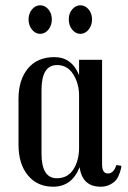

<svg xmlns="http://www.w3.org/2000/svg" viewBox="-20 -696 484 726"><path d="M420 -72 439 -69Q439 -61 433.5 -44.5Q428 -28 420.5 -17.5Q413 -7 397 1.5Q381 10 361 10Q291 10 281 -64Q252 10 181 10Q121 10 85.5 -33Q50 -76 50 -149V-322Q50 -394 85.5 -437Q121 -480 186 -480Q251 -480 279 -412V-470H366V-74Q366 -40 388 -40Q410 -40 420 -72ZM279 -137V-334Q279 -380 257 -415Q235 -450 196 -450Q137 -450 137 -356V-115Q137 -22 195 -22Q236 -22 257.5 -55.5Q279 -89 279 -137ZM240 -622.5Q240 -645 253 -660.5Q266 -676 284 -676Q302 -676 315 -660.5Q328 -645 328 -622.5Q328 -600 315 -584Q302 -568 284 -568Q266 -568 253 -584Q240 -600 240 -622.5ZM88 -622.5Q88 -645 101 -660.5Q114 -676 132 -676Q150 -676 163 -660.5Q176 -645 176 -622.5Q176 -600 163 -584Q150 -568 132 -568Q114 -568 101 -584Q88 -600 88 -622.5Z"/></svg>

Font: Trochut
Style: Regular
Weight: 400
Designer: Andreu Balius
Foundry: Andreu Balius
Version: Version 1.001